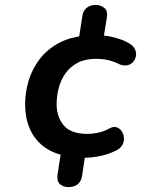

<svg xmlns="http://www.w3.org/2000/svg" viewBox="-20 -637 640 780"><path d="M258 123Q236 123 223 110.5Q210 98 214 70L229 -25L246 -4Q191 -15 154.5 -44Q118 -73 100 -116.5Q82 -160 82 -213Q82 -263 96.5 -310Q111 -357 140.5 -396Q170 -435 216 -460.5Q262 -486 325 -492L297 -459L315 -574Q318 -594 332.5 -605.5Q347 -617 369 -617Q389 -617 404 -604.5Q419 -592 414 -565L398 -466L381 -494Q415 -493 449.5 -483.5Q484 -474 506 -460Q523 -450 529 -435.5Q535 -421 532 -407.5Q529 -394 519.5 -384Q510 -374 495 -371.5Q480 -369 463 -377Q441 -388 418.5 -393Q396 -398 370 -398Q326 -398 295.5 -382Q265 -366 246 -339Q227 -312 218.5 -279.5Q210 -247 210 -214Q210 -162 239 -127.5Q268 -93 337 -93Q356 -93 379 -98Q402 -103 424 -115Q440 -124 453 -120Q466 -116 474 -104.5Q482 -93 483.5 -78Q485 -63 477.5 -49Q470 -35 453 -26Q417 -8 376 -1Q335 6 303 3L328 -19L313 80Q309 101 295 112Q281 123 258 123Z"/></svg>

Font: Nunito ExtraLight
Style: Italic
Weight: 200
Italic angle: -9°
Designer: Vernon Adams
Foundry: Vernon Adams
Version: Version 3.602